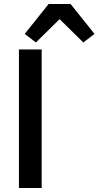

<svg xmlns="http://www.w3.org/2000/svg" viewBox="-20 -943 494 963"><path d="M189 -695V0H75V-695ZM334 -923 454 -773 398 -730 279 -847 160 -730 104 -773 224 -923Z"/></svg>

Font: IBM-Poppins
Style: Poppins-Medium
Weight: 500
Designer: Mike Abbink, Paul van der Laan, Pieter van Rosmalen, Ben Mitchell, Mark Frömberg
Foundry: Bold Monday
Version: Version 1.1